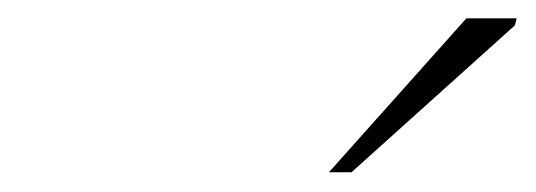

<svg xmlns="http://www.w3.org/2000/svg" viewBox="-20 -736 569 204"><path d="M329.5 -553 475.5 -716.5H529L527 -709L353.5 -553Z"/></svg>

Font: Newsreader 9pt ExtraLight
Style: Italic
Weight: 250
Italic angle: -17°
Designer: Hugues Gentile
Foundry: Production Type
Version: Version 1.003